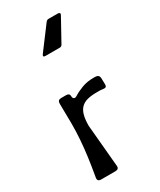

<svg xmlns="http://www.w3.org/2000/svg" viewBox="-243 -1070 960 1149"><g transform="rotate(-30 237.0 -495.0)"><path d="M401 -482Q401 -468 394.5 -464.5Q388 -461 374 -463Q365 -465 355.5 -465Q346 -465 333 -465Q295 -465 268.5 -458Q242 -451 225 -434Q208 -417 200 -388Q192 -359 192 -315L218 -25Q221 0 194 0H96Q69 0 74 -27Q87 -101 94.5 -158Q102 -215 106 -269Q110 -323 110 -381.5Q110 -440 108 -517Q108 -542 132 -542H166Q190 -542 190 -522Q190 -507 198.5 -503Q207 -499 219 -507Q242 -522 278.5 -536Q315 -550 360 -550Q365 -550 369.5 -550Q374 -550 380 -549Q400 -546 400 -523ZM369 -990Q377 -990 380.5 -985Q384 -980 379 -972L294 -818Q288 -807 276 -807H178Q156 -807 169 -825L286 -981Q293 -990 304 -990Z"/></g></svg>

Font: OpenDyslexic 3
Style: Regular
Weight: 400
Designer: Abelardo Gonzalez
Version: Version 1.000;PS 001.001;hotconv 1.0.56